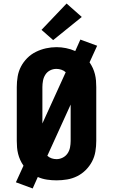

<svg xmlns="http://www.w3.org/2000/svg" viewBox="-20 -1013 640 1087"><path d="M165 54 70 19 113 -75Q102 -91 94.5 -107.5Q87 -124 82.5 -142Q78 -160 76.5 -178.5Q75 -197 75 -215V-520Q75 -550 80 -580Q85 -610 99 -636.5Q113 -663 134.5 -684.5Q156 -706 183.5 -719.5Q211 -733 240.5 -739.5Q270 -746 300 -746Q327 -746 354 -740.5Q381 -735 406 -724L435 -789L530 -754L487 -660Q498 -644 505.5 -627.5Q513 -611 517.5 -593Q522 -575 523.5 -556.5Q525 -538 525 -520V-215Q525 -185 520 -155Q515 -125 501 -98.5Q487 -72 465.5 -50.5Q444 -29 417 -15.5Q390 -2 360 3Q330 8 300 8Q273 8 246 4Q219 0 194 -11ZM220 -314 352 -604Q341 -614 327 -618.5Q313 -623 299 -623Q280 -623 263.5 -614.5Q247 -606 237 -590.5Q227 -575 223.5 -556.5Q220 -538 220 -520ZM300 -112Q318 -112 335 -120.5Q352 -129 362.5 -144.5Q373 -160 376.5 -178.5Q380 -197 380 -215V-421L248 -131Q259 -121 272.5 -116.5Q286 -112 300 -112ZM281 -786 215 -844 357 -993 443 -917Z"/></svg>

Font: Iosevka Curly Slab HvEx
Style: Regular
Weight: 900
Width: 7
Monospace: yes
Designer: Belleve Invis
Foundry: Belleve Invis
Version: Version 11.1.0; ttfautohint (v1.8.3)